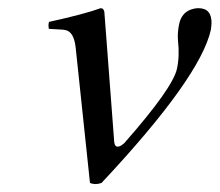

<svg xmlns="http://www.w3.org/2000/svg" viewBox="-20 -442 540 472"><path d="M166 -325.2Q161.6 -364.7 140.1 -368.2Q136.7 -368.7 134.3 -369.1L100.1 -371.1Q98.1 -381.8 100.6 -388.2Q189 -407.7 227.5 -421.9Q235.4 -421.9 236.8 -411.1Q236.8 -409.7 236.8 -409.2L260.7 -94.2Q262.2 -75.2 278.3 -84.5Q282.2 -87.4 285.2 -89.8Q404.8 -225.6 415 -272.9Q421.9 -304.2 417.5 -342.8Q416 -362.3 420.4 -382.8Q426.8 -413.6 455.6 -420.4Q461.9 -421.9 467.8 -421.9Q501 -421.9 500 -383.8Q499.5 -376 498.5 -369.1Q472.2 -251 229.5 7.8Q213.9 13.2 201.2 7.8Z"/></svg>

Font: Linux Libertine Display Slanted O
Style: Slanted
Weight: 400
Designer: Philipp H. Poll
Foundry: Philipp H. Poll
Version: Version 5.0.9